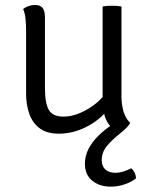

<svg xmlns="http://www.w3.org/2000/svg" viewBox="-20 -516 586 754"><path d="M457 -138.5Q457 -106.5 464.8 -79.2Q472.5 -52 491.5 -33L424.5 -9.5Q402.5 -27.5 392.8 -55.8Q383 -84 383 -114.5V-490.5Q390 -492 399.5 -492.8Q409 -493.5 419.5 -493.5Q430.5 -493.5 440 -492.8Q449.5 -492 457 -490.5ZM82.5 -396Q82.5 -420 80.2 -442Q78 -464 71 -480.5Q79 -487.5 92 -492Q105 -496.5 117.5 -496.5Q138.5 -496.5 147.5 -484.5Q156.5 -472.5 156.5 -448V-170.5Q156.5 -111.5 171.5 -84.8Q186.5 -58 229.5 -58Q260.5 -58 294.2 -72.2Q328 -86.5 357.2 -110.2Q386.5 -134 403 -163V-85Q371 -44 318.5 -17.5Q266 9 211 9Q164 9 135.8 -12.2Q107.5 -33.5 95 -69.2Q82.5 -105 82.5 -147.5ZM495 145Q503 151 508.2 161.2Q513.5 171.5 514 184.5Q497 198.5 470 207.8Q443 217 414.5 217Q371.5 217 342.5 193.8Q313.5 170.5 313.5 126.5Q313.5 96 327.8 68.5Q342 41 367 16.5Q392 -8 423.5 -28.5L491.5 -33Q485 -22 475 -12.2Q465 -2.5 450.5 9Q420.5 32.5 400 57.2Q379.5 82 379.5 112.5Q379.5 137 394 149.8Q408.5 162.5 431.5 162.5Q449.5 162.5 466 157Q482.5 151.5 495 145Z"/></svg>

Font: Signika Light Light
Style: Regular
Weight: 300
Version: Version 2.001